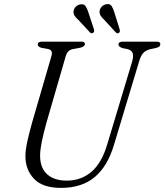

<svg xmlns="http://www.w3.org/2000/svg" viewBox="-20 -903 802 936"><path d="M503.5 -201.5 624.5 -604Q631.5 -629.5 626.8 -643.8Q622 -658 602 -663.5L577 -668.5Q557.5 -675.5 557.5 -685.5Q557.5 -700 579 -700H745Q761.5 -700 761.5 -688Q761.5 -680.5 757.2 -676.5Q753 -672.5 740 -669L711.5 -663Q691.5 -658 679 -645.2Q666.5 -632.5 658 -603L536 -198Q504.5 -92 441.5 -39.5Q378.5 13 277 13Q187.5 13 145.2 -32Q103 -77 104 -144Q104 -173 114.2 -218.2Q124.5 -263.5 136.5 -305.5L230.5 -629Q239.5 -658.5 215 -664L181.5 -670Q163.5 -675.5 164 -687Q164 -700 185 -700H377Q394 -700 394 -688.5Q394 -676 372 -670.5L332.5 -663Q308.5 -657.5 300.5 -629.5L206.5 -305Q192 -252.5 184 -213.8Q176 -175 175.5 -146.5Q175 -85.5 209.2 -54Q243.5 -22.5 305.5 -22.5Q375 -22.5 425.5 -65.2Q476 -108 503.5 -201.5ZM538 -841 563.5 -759.5Q566.5 -748 560 -743Q552 -737.5 544.5 -745L487.5 -807Q477 -816.5 470.8 -826.5Q464.5 -836.5 465.5 -849Q467 -861.5 476.5 -871Q486 -880.5 499 -882.5Q516.5 -885.5 524.2 -873.5Q532 -861.5 538 -841ZM411.5 -841 438 -760Q441 -748.5 434.5 -743.5Q426.5 -737.5 419 -744.5L361.5 -806.5Q351 -815.5 344.2 -825.2Q337.5 -835 338.5 -847.5Q339.5 -860 349 -869.8Q358.5 -879.5 371.5 -881.5Q389 -885 397 -873.2Q405 -861.5 411.5 -841Z"/></svg>

Font: Fraunces 72pt S050 Light
Style: Italic
Weight: 300
Italic angle: -16°
Version: Version 1.000; ttfautohint (v1.8.3)